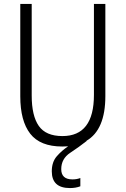

<svg xmlns="http://www.w3.org/2000/svg" viewBox="-20 -734 640 975"><path d="M335 221Q365 221 388 212V170Q370 177 348 177Q291 177 291 125Q291 72 336.5 42Q382 12 420 -18L419 -19Q515 -75 515 -246V-714H457V-252Q457 -43 297 -43Q213 -43 177 -94.5Q141 -146 141 -249V-714H83V-245Q83 -120 133.5 -55Q184 10 296 10Q312 10 326 9Q293 31 268 60Q243 89 243 136Q243 221 335 221Z"/></svg>

Font: Noto Sans Mono UI Light
Style: Regular
Weight: 300
Designer: Monotype Design team
Foundry: Monotype Imaging Inc.
Version: 1.000